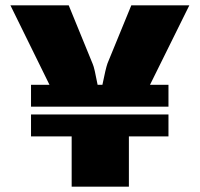

<svg xmlns="http://www.w3.org/2000/svg" viewBox="-20 -663 747 718"><path d="M541 -346H610V-264H96V-346H165L19 -643H237L327 -423Q333 -410 345 -346H363Q375 -406 382 -426L471 -643H688ZM96 -235H610V-153H462V35H248V-153H96Z"/></svg>

Font: Lalezar
Style: Bold
Weight: 700
Designer: Borna Izadpanah
Foundry: Borna Izadpanah
Version: Version 1.003;January 24, 2021;FontCreator 13.0.0.2683 64-bi